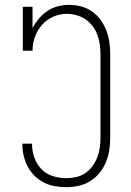

<svg xmlns="http://www.w3.org/2000/svg" viewBox="-20 -763 540 791"><path d="M253 8Q229 8 205.5 4Q182 0 160.5 -11Q139 -22 122 -39Q105 -56 94 -77Q83 -98 77.5 -121.5Q72 -145 72 -169V-171H112V-169Q112 -141 121.5 -114Q131 -87 150.5 -66.5Q170 -46 197.5 -37.5Q225 -29 253 -29Q273 -29 293.5 -33.5Q314 -38 331 -49.5Q348 -61 360.5 -78Q373 -95 380.5 -114Q388 -133 391 -153.5Q394 -174 394 -195V-540Q394 -560 391 -580.5Q388 -601 381 -620Q374 -639 361.5 -655.5Q349 -672 332 -683.5Q315 -695 295 -700.5Q275 -706 255 -706Q226 -706 199 -694Q172 -682 153 -660.5Q134 -639 124 -611Q114 -583 114 -554H74V-735H114V-647Q125 -668 140.5 -686.5Q156 -705 175.5 -718Q195 -731 218.5 -737Q242 -743 265 -743Q290 -743 314.5 -736.5Q339 -730 359.5 -715.5Q380 -701 394.5 -681Q409 -661 418 -637.5Q427 -614 430.5 -589.5Q434 -565 434 -540V-195Q434 -169 430 -143.5Q426 -118 416 -94Q406 -70 389.5 -50Q373 -30 351 -16.5Q329 -3 304 2.5Q279 8 253 8Z"/></svg>

Font: Iosevka Curly Slab Extralight
Style: Regular
Weight: 200
Monospace: yes
Designer: Belleve Invis
Foundry: Belleve Invis
Version: Version 22.1.2; ttfautohint (v1.8.4)